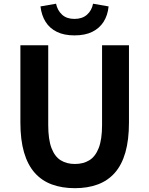

<svg xmlns="http://www.w3.org/2000/svg" viewBox="-20 -980 788 1014"><path d="M375.6 13.8Q307.5 13.8 254 -5.9Q200.6 -25.5 163.5 -67.2Q126.4 -109 107 -175Q87.7 -241 87.7 -332.8V-740.8H234.7V-319.8Q234.7 -243.4 251.9 -198.2Q269.1 -153 300.7 -133.5Q332.2 -114 375.6 -114Q419.5 -114 451.6 -133.5Q483.6 -153 501.3 -198.2Q519 -243.4 519 -319.8V-740.8H661.1V-332.8Q661.1 -241 642.2 -175Q623.2 -109 586.3 -67.2Q549.3 -25.5 496.2 -5.9Q443 13.8 375.6 13.8ZM373.3 -793.1Q318.3 -793.1 280.3 -811.8Q242.2 -830.5 220.8 -864.7Q199.3 -898.9 193.8 -946.1L276 -960.4Q283.6 -924.5 308 -902.3Q332.3 -880.1 373.3 -880.1Q414.3 -880.1 439.4 -902.3Q464.6 -924.5 471.4 -960.4L553.6 -946.1Q548.8 -898.9 527 -864.7Q505.1 -830.5 467.1 -811.8Q429.1 -793.1 373.3 -793.1Z"/></svg>

Font: Noto Sans TC Thin
Style: Regular
Weight: 100
Designer: Ryoko NISHIZUKA 西塚涼子 (kana, bopomofo & ideographs); Paul D. Hunt (Latin, Greek & Cyrillic); Sandoll Communications 산돌커뮤니
Foundry: Adobe
Version: Version 2.004-H2;hotconv 1.0.118;makeotfexe 2.5.65603